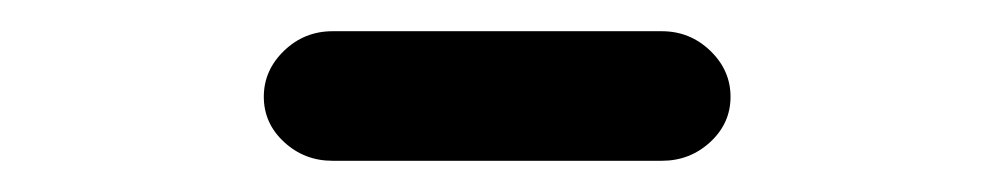

<svg xmlns="http://www.w3.org/2000/svg" viewBox="-20 -605 640 123"><path d="M404 -502H193Q175 -502 162 -514Q149 -526 149 -543Q149 -560 162 -572.5Q175 -585 193 -585H404Q422 -585 435 -572.5Q448 -560 448 -543Q448 -526 435 -514Q422 -502 404 -502Z"/></svg>

Font: Hoogli
Style: Bold
Weight: 700
Designer: Anand Singh Naorem
Foundry: Brand New Type
Version: Version 1.00 b007